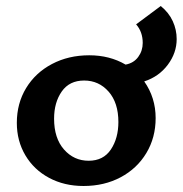

<svg xmlns="http://www.w3.org/2000/svg" viewBox="-20 -612 608 639"><path d="M460 -341Q498 -287 498 -219Q498 -154 467 -102.5Q436 -51 381.5 -22Q327 7 258 7Q194 7 143.5 -20Q93 -47 64.5 -95Q36 -143 36 -203Q36 -268 67 -319Q98 -370 153 -399Q208 -428 277 -428Q345 -428 398 -397Q425 -402 440 -422.5Q455 -443 455 -469Q455 -506 433 -531L515 -592Q542 -570 555 -541.5Q568 -513 568 -482Q568 -436 538.5 -396.5Q509 -357 460 -341ZM374 -206Q374 -270 341.5 -307Q309 -344 260 -344Q211 -344 185.5 -307.5Q160 -271 160 -217Q160 -152 193 -114.5Q226 -77 275 -77Q324 -77 349 -114.5Q374 -152 374 -206Z"/></svg>

Font: Ysabeau Infant
Style: Bold
Weight: 700
Designer: Christian Thalmann (Catharsis Fonts)
Version: Version 0.003